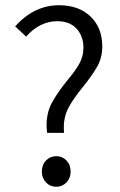

<svg xmlns="http://www.w3.org/2000/svg" viewBox="-20 -702 459 734"><path d="M158 -222Q158 -271 178 -308.5Q198 -346 236 -393Q268 -431 283.5 -459Q299 -487 299 -519Q299 -563 273 -592Q247 -621 198 -621Q165 -621 134.5 -605.5Q104 -590 80 -562L38 -601Q110 -682 206 -682Q281 -682 326 -639Q371 -596 371 -524Q371 -483 353 -450Q335 -417 298 -371Q262 -327 243 -292.5Q224 -258 224 -215Q224 -201 225 -194H160Q158 -214 158 -222ZM140 -46Q140 -72 156 -88.5Q172 -105 195 -105Q218 -105 234 -88.5Q250 -72 250 -46Q250 -21 234 -4.5Q218 12 195 12Q172 12 156 -4.5Q140 -21 140 -46Z"/></svg>

Font: Assistant-zap
Style: zap
Weight: 400
Designer: Hebrew By Ben Nathan, Latin by Paul Hunt
Version: Version 2.001